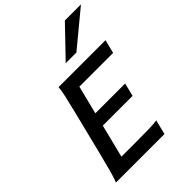

<svg xmlns="http://www.w3.org/2000/svg" viewBox="-271 -1113 1247 1247"><g transform="rotate(-45 352.0 -489.5)"><path d="M543.5 -412.6 521 -321.8H247.6L190.4 -93.8H318.4Q400.9 -93.8 445.1 -95Q489.3 -96.2 517.1 -100.6L492.2 0H46.4Q57.6 -25.9 70.3 -72Q83 -118.2 106 -209L176.8 -493.2Q198.2 -580.1 209 -627.9Q219.7 -675.8 221.2 -701.7H652.3L628.9 -608.4H318.8L270 -412.6ZM704.1 -979 461.9 -778.8H363.8L556.2 -979Z"/></g></svg>

Font: Lesson One Medium
Style: Italic
Weight: 500
Italic angle: -14°
Designer: But Ko, Victor Gaultney, Annie Olsen, Julie Remington, Don Collingsworth, Eric Hays, Becca Hirsbrunner
Version: Version 1.100